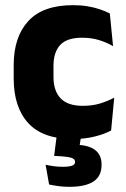

<svg xmlns="http://www.w3.org/2000/svg" viewBox="-20 -525 487 743"><path d="M263 13Q146 13 89.5 -48.5Q33 -110 33 -221.5V-272.5Q33 -382 89.5 -443.5Q146 -505 262.5 -505Q292.5 -505 318.5 -500.8Q344.5 -496.5 366.5 -489Q388.5 -481.5 405 -473L417.5 -346.5Q393 -360.5 363.5 -369.8Q334 -379 297 -379Q239 -379 213 -351Q187 -323 187 -270V-227.5Q187 -173.5 214.5 -144.5Q242 -115.5 300.5 -115.5Q337 -115.5 366.2 -124.2Q395.5 -133 422 -147L410 -20Q384 -6 346 3.5Q308 13 263 13ZM296.5 -16 283.5 68 225 36Q236 35.5 246.5 35.2Q257 35 267.5 35Q322 35.5 347.5 55Q373 74.5 373 110.5V113.5Q373 157 341.5 177.5Q310 198 248.5 198Q226.5 198 206.2 195.2Q186 192.5 170 189L156.5 112.5Q171.5 116 188.5 118.2Q205.5 120.5 222 120.5Q246.5 120.5 258.5 116.2Q270.5 112 270.5 102V101Q270.5 90 254.8 85.2Q239 80.5 193.5 78.5Q191.5 78.5 190.5 78.5Q189.5 78.5 189.5 78.5L201.5 -16Z"/></svg>

Font: Anek Gurmukhi Medium
Style: Bold
Weight: 700
Version: Version 1.003